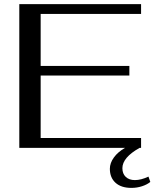

<svg xmlns="http://www.w3.org/2000/svg" viewBox="-20 -720 752 935"><path d="M712 166Q696 179 671.5 187Q647 195 620 195Q570 195 542.5 170Q515 145 515 102Q515 74 534.5 47Q554 20 589 0H74V-700H667V-652H178V-399H610V-352H178V-48H667V0H660Q576 47 576 99Q576 126 592.5 141.5Q609 157 637 157Q667 157 703 140Z"/></svg>

Font: Fahkwang
Style: Regular
Weight: 400
Version: Version 1.000; ttfautohint (v1.6)